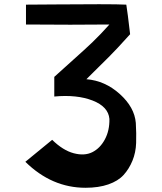

<svg xmlns="http://www.w3.org/2000/svg" viewBox="-20 -689 766 909"><path d="M389 -314Q477 -307 547 -244Q617 -181 623 -107Q626 -57 624.5 -12Q623 33 607 72Q591 111 565 139.5Q539 168 493 184Q447 200 385 200Q225 200 100 77L227 -27Q278 23 329 36.5Q380 50 417 31.5Q454 13 476.5 -29Q499 -71 498 -126Q493 -184 418.5 -213Q344 -242 237 -232V-325Q275 -360 328.5 -407.5Q382 -455 419 -490.5Q456 -526 498 -573Q326 -571 103 -573V-667Q129 -667 243 -668Q357 -669 449.5 -669Q542 -669 578 -667Q584 -631 596 -527Q564 -491 537 -462.5Q510 -434 495 -419Q480 -404 446 -370.5Q412 -337 389 -314Z"/></svg>

Font: OpenDyslexic
Style: Regular
Weight: 400
Designer: Abbie Gonzalez
Version: Version 0.920;hotconv 1.0.109;makeotfexe 2.5.65596